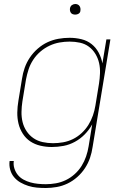

<svg xmlns="http://www.w3.org/2000/svg" viewBox="-20 -727 640 960"><path d="M209 213Q186 213 164 211Q142 209 121.5 202.5Q101 196 82.5 185.5Q64 175 50.5 159Q37 143 31 121.5Q25 100 28 78H49Q46 97 52 115.5Q58 134 69.5 148Q81 162 97.5 171Q114 180 132 185Q150 190 169.5 192Q189 194 209 194Q234 194 259.5 189.5Q285 185 309 173.5Q333 162 353.5 143.5Q374 125 388 102.5Q402 80 410.5 55Q419 30 423 5L441 -105Q426 -78 404 -55.5Q382 -33 354.5 -18Q327 -3 297.5 2.5Q268 8 239 8Q210 8 182 1.5Q154 -5 131.5 -20Q109 -35 94 -58.5Q79 -82 72.5 -109Q66 -136 66.5 -165Q67 -194 72 -223L90 -333Q94 -361 103.5 -388Q113 -415 129.5 -439.5Q146 -464 169 -484Q192 -504 218 -516Q244 -528 272 -533Q300 -538 328 -538Q358 -538 387 -531Q416 -524 438 -506.5Q460 -489 473.5 -463.5Q487 -438 492 -410L512 -530H532L443 8Q439 36 430 62.5Q421 89 405 113.5Q389 138 366.5 158Q344 178 318 190.5Q292 203 264 208Q236 213 209 213ZM245 -11Q270 -11 295.5 -15.5Q321 -20 344.5 -31.5Q368 -43 388 -61.5Q408 -80 422 -102.5Q436 -125 444.5 -149.5Q453 -174 457 -199L475 -309Q479 -335 480 -361Q481 -387 475.5 -411.5Q470 -436 457 -457.5Q444 -479 424.5 -493.5Q405 -508 380 -513.5Q355 -519 328 -519Q303 -519 277.5 -514.5Q252 -510 227.5 -498.5Q203 -487 182 -469Q161 -451 146 -428Q131 -405 123 -380.5Q115 -356 110 -330L92 -220Q88 -194 87.5 -167.5Q87 -141 93 -116.5Q99 -92 113 -71Q127 -50 147.5 -36Q168 -22 193.5 -16.5Q219 -11 245 -11ZM356 -654Q350 -654 344 -656Q338 -658 334.5 -663Q331 -668 330 -674Q329 -680 330 -686Q331 -691 333.5 -695Q336 -699 339.5 -701.5Q343 -704 347.5 -705.5Q352 -707 356 -707Q363 -707 368.5 -704.5Q374 -702 377.5 -697Q381 -692 382 -686Q383 -680 382 -674Q382 -669 379.5 -665Q377 -661 373 -658.5Q369 -656 365 -655Q361 -654 356 -654Z"/></svg>

Font: Iosevka Curly ThExObl
Style: Regular
Weight: 100
Width: 7
Italic angle: -9°
Monospace: yes
Designer: Belleve Invis
Foundry: Belleve Invis
Version: Version 11.1.0; ttfautohint (v1.8.3)